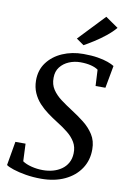

<svg xmlns="http://www.w3.org/2000/svg" viewBox="-106 -1051 746 1124"><g transform="rotate(10 267.0 -489.0)"><path d="M220 11Q172.5 11 129 3.8Q85.5 -3.5 53.8 -14Q22 -24.5 10.5 -33.5L35 -175.5H95.5L100 -71.5Q120 -57.5 153.2 -49Q186.5 -40.5 221.5 -40.5Q253 -40.5 281.2 -48.2Q309.5 -56 332 -71.8Q354.5 -87.5 368 -111.8Q381.5 -136 382.5 -168Q384 -205.5 367.2 -234Q350.5 -262.5 321.2 -286Q292 -309.5 255.5 -332Q226 -350.5 197 -371.8Q168 -393 144.2 -419Q120.5 -445 106.2 -477.5Q92 -510 91.5 -550Q91 -612.5 124.5 -657.5Q158 -702.5 214.2 -727Q270.5 -751.5 338 -751.5Q387 -751.5 423.5 -745.5Q460 -739.5 484.8 -730.5Q509.5 -721.5 523.5 -712.5L499 -579H440.5L435.5 -675Q420 -686.5 392.8 -693.5Q365.5 -700.5 329.5 -700.5Q294 -700.5 262.2 -687.2Q230.5 -674 210.2 -648.2Q190 -622.5 190 -584Q189.5 -544 208.8 -515Q228 -486 259.8 -462.2Q291.5 -438.5 329 -414.5Q367.5 -390 403.2 -362Q439 -334 462.5 -297.2Q486 -260.5 486 -210.5Q486.5 -145.5 453.2 -95.5Q420 -45.5 360 -17.2Q300 11 220 11ZM329.5 -802 284.5 -833.5 432 -989 508 -936.5Q486.5 -910.5 453.8 -884.2Q421 -858 387.5 -836.8Q354 -815.5 329.5 -802Z"/></g></svg>

Font: Merriweather Light 18pt
Style: Italic
Weight: 400
Italic angle: -7.8°
Version: Version 2.101